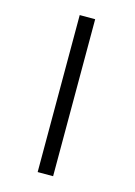

<svg xmlns="http://www.w3.org/2000/svg" viewBox="-94 -624 480 684"><g transform="rotate(15 145.5 -282.5)"><path d="M114 7H171V-572H114Z"/></g></svg>

Font: Libertinus Sans
Style: Regular
Weight: 400
Designer: Philipp H. Poll, Khaled Hosny
Foundry: Caleb Maclennan
Version: Version 7.050;RELEASE